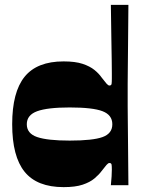

<svg xmlns="http://www.w3.org/2000/svg" viewBox="-20 -760 597 788"><path d="M241 8Q132 8 81 -55Q30 -118 30 -250Q30 -382 81 -445Q132 -508 241 -508Q289 -508 319 -498Q349 -488 367.5 -473Q386 -458 397 -442Q410 -425 417 -417Q424 -409 429 -409Q437 -409 438 -416Q439 -423 439 -436Q439 -442 439 -460Q439 -478 438.5 -513Q438 -548 437 -603.5Q436 -659 435 -740H507Q506 -638 505.5 -573.5Q505 -509 504.5 -472Q504 -435 504 -416Q504 -397 504 -388Q504 -379 504 -370Q504 -361 504 -352Q504 -343 504 -324Q504 -305 504.5 -268Q505 -231 505.5 -166.5Q506 -102 507 0H435Q437 -18 438 -35.5Q439 -53 439 -64Q439 -77 438 -84Q437 -91 429 -91Q424 -91 417 -83Q410 -75 397 -58Q386 -43 367.5 -27.5Q349 -12 319 -2Q289 8 241 8ZM266 -183Q361 -183 401 -197.5Q441 -212 441 -250Q441 -288 401 -303.5Q361 -319 266 -319Q175 -319 132.5 -303.5Q90 -288 90 -250Q90 -212 132.5 -197.5Q175 -183 266 -183Z"/></svg>

Font: Ojuju ExtraLight ExtraBold
Style: Regular
Weight: 800
Version: Version 1.000